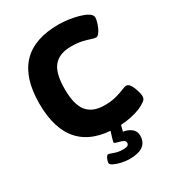

<svg xmlns="http://www.w3.org/2000/svg" viewBox="-216 -828 1051 1161"><g transform="rotate(-30 309.5 -248.0)"><path d="M372 8Q37 8 37 -351Q37 -708 375 -708Q408 -708 444 -703Q480 -698 512 -689Q544 -680 565 -668Q577 -661 584 -652.5Q591 -644 591 -634Q591 -622 586 -604Q581 -586 573 -568Q565 -550 555 -538Q545 -526 535 -526Q524 -526 503.5 -533Q483 -540 451.5 -547.5Q420 -555 376 -555Q293 -555 253.5 -508Q214 -461 214 -350Q214 -241 253.5 -193Q293 -145 375 -145Q422 -145 456.5 -154.5Q491 -164 513.5 -173.5Q536 -183 545 -183Q558 -183 568 -170.5Q578 -158 585 -140Q592 -122 596 -105.5Q600 -89 600 -81Q600 -64 592.5 -55.5Q585 -47 563 -34Q538 -20 505 -10.5Q472 -1 437 3.5Q402 8 372 8ZM345 212Q318 212 288.5 205.5Q259 199 239 189Q219 179 219 170Q219 163 222.5 151.5Q226 140 231.5 131Q237 122 243 122Q254 122 278.5 132Q303 142 340 142Q362 142 370.5 136Q379 130 379 119Q379 107 368.5 101Q358 95 344 91.5Q330 88 319 84.5Q308 81 308 75Q308 72 309.5 66.5Q311 61 316 44Q321 27 333 -10H405L390 48Q426 54 447.5 72.5Q469 91 469 120Q469 212 345 212Z"/></g></svg>

Font: Asap ExtraBold
Style: Regular
Weight: 800
Designer: Pablo Cosgaya
Foundry: Omnibus-Type
Version: Version 3.001; ttfautohint (v1.8.4.7-5d5b)